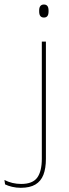

<svg xmlns="http://www.w3.org/2000/svg" viewBox="-87 -674 311 870"><path d="M121 0H102.5V-485.5H121ZM112 -594.5Q101.5 -594.5 96 -601.2Q90.5 -608 90.5 -622V-626.5Q90.5 -640 96 -646.8Q101.5 -653.5 112 -653.5Q122.5 -653.5 127.8 -646.8Q133 -640 133 -626.5V-622Q133 -608 127.8 -601.2Q122.5 -594.5 112 -594.5ZM7 177Q-13.5 177 -32.2 172.5Q-51 168 -64 161.5L-67 141.5Q-49.5 150.5 -30.5 155Q-11.5 159.5 9 159.5Q61 159.5 81.8 130.8Q102.5 102 102.5 45.5V-158H121V46Q121 88.5 109.8 117.8Q98.5 147 73.5 162Q48.5 177 7 177Z"/></svg>

Font: Anek Malayalam Medium Thin
Style: Regular
Weight: 250
Version: Version 1.003